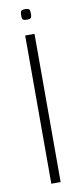

<svg xmlns="http://www.w3.org/2000/svg" viewBox="-85 -759 335 791"><g transform="rotate(-10 82.5 -363.5)"><path d="M63 -620H102V0H63ZM82 -683Q66 -683 63.5 -688.5Q61 -694 61 -704Q61 -715 63.5 -721Q66 -727 81 -727Q97 -727 99.5 -721Q102 -715 102 -704Q102 -694 99.5 -688.5Q97 -683 82 -683Z"/></g></svg>

Font: Smooch Sans Thin Light
Style: Regular
Weight: 300
Version: Version 1.010